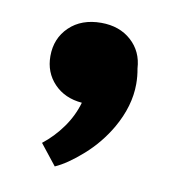

<svg xmlns="http://www.w3.org/2000/svg" viewBox="-48 -208 357 393"><g transform="rotate(10 130.5 -11.0)"><path d="M133 -164Q171 -164 195.5 -142Q220 -120 222 -85Q225 -69 225 -53Q225 -7 198 40Q177 76 146 103.5Q115 131 90 142L56 99Q79 81 96.5 56.5Q114 32 122 4Q86 1 64 -22Q42 -45 42 -79Q42 -116 67 -140Q92 -164 133 -164Z"/></g></svg>

Font: Freesentation 9 Black
Style: Regular
Weight: 900
Designer: glyphs from Roboto by Christian Robertson / Hangul glyphs from Noto Sans CJK(Source Han Sans) by Jang Soo-young and Kang
Foundry: PT&
Version: Version 2.001